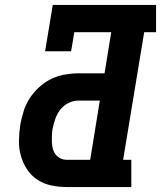

<svg xmlns="http://www.w3.org/2000/svg" viewBox="-20 -755 650 775"><path d="M250 0Q218 0 187 -6.5Q156 -13 131 -29.5Q106 -46 89.5 -71Q73 -96 64.5 -125.5Q56 -155 56.5 -187.5Q57 -220 62 -252Q67 -279 75.5 -306.5Q84 -334 100 -358.5Q116 -383 138.5 -403.5Q161 -424 187 -436.5Q213 -449 241.5 -454Q270 -459 297 -459H402L429 -625H280L267 -548H162L193 -735H610V-625H562L477 -110H510V0ZM250 -110H344L383 -349H296Q276 -349 256 -339Q236 -329 223 -312Q210 -295 203 -274.5Q196 -254 192 -234Q190 -220 189.5 -206.5Q189 -193 189.5 -179.5Q190 -166 193.5 -153.5Q197 -141 205 -131Q213 -121 224.5 -115.5Q236 -110 250 -110Z"/></svg>

Font: Iosevka HT Extrabold Extended
Style: Italic
Weight: 800
Width: 7
Italic angle: -9°
Monospace: yes
Designer: Belleve Invis
Foundry: Belleve Invis
Version: Version 32.3.0; ttfautohint (v1.8.4)